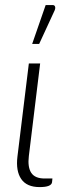

<svg xmlns="http://www.w3.org/2000/svg" viewBox="-20 -756 268 782"><path d="M44 0ZM97.5 -497.5H143.5L97.5 -120.5Q92 -75.5 107.2 -52.2Q122.5 -29 161.5 -29H193.5L192 -14Q189.5 6 141.5 6Q89 6 66.5 -26.8Q44 -59.5 51 -118ZM111 -577 166 -735.5H194Q202 -735.5 204.2 -729.2Q206.5 -723 202.5 -713.5L139.5 -577Z"/></svg>

Font: Lato Light
Style: Italic
Weight: 300
Italic angle: -7°
Designer: Lukasz Dziedzic
Foundry: tyPoland Lukasz Dziedzic
Version: Version 2.007; 2014-02-27